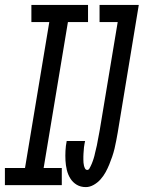

<svg xmlns="http://www.w3.org/2000/svg" viewBox="-52 -755 586 783"><path d="M200 0H-32V-70H50L149 -665H76V-735H307V-665H225L126 -70H200ZM298 8Q277 8 261 -1.5Q245 -11 235 -27Q225 -43 220.5 -62Q216 -81 215 -100.5Q214 -120 215 -140Q216 -160 220 -180H295Q294 -174 292.5 -167.5Q291 -161 290.5 -154.5Q290 -148 289.5 -141.5Q289 -135 288.5 -129Q288 -123 288 -116.5Q288 -110 288 -104Q288 -98 288.5 -91.5Q289 -85 290.5 -79Q292 -73 295 -67.5Q298 -62 304 -62Q309 -62 312.5 -67.5Q316 -73 318 -78Q320 -83 322.5 -88Q325 -93 326.5 -98.5Q328 -104 330 -109Q332 -114 333 -119.5Q334 -125 335.5 -130.5Q337 -136 338 -141Q339 -146 340.5 -151.5Q342 -157 343 -162Q344 -167 345 -172.5Q346 -178 347 -183.5Q348 -189 349 -194Q350 -199 351 -204.5Q352 -210 353 -215Q354 -220 355 -226L428 -665H354V-735H514L428 -214Q425 -198 422 -181.5Q419 -165 415 -148.5Q411 -132 405.5 -116Q400 -100 393.5 -84Q387 -68 378.5 -52.5Q370 -37 358 -23.5Q346 -10 330 -1Q314 8 298 8Z"/></svg>

Font: Iosevka Term Curly Oblique
Style: Regular
Weight: 400
Italic angle: -9°
Designer: Belleve Invis
Foundry: Belleve Invis
Version: Version 32.3.0